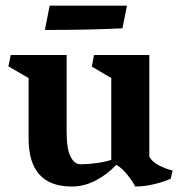

<svg xmlns="http://www.w3.org/2000/svg" viewBox="-20 -663 654 695"><path d="M10.3 -422.9 19 -463.9H221.2V-189.5Q221.2 -139.2 228.3 -114.7Q235.4 -90.3 248.5 -77.6Q253.9 -72.8 259.5 -70.6Q265.1 -68.4 272.9 -68.4Q298.8 -68.4 330.6 -72.8Q362.3 -77.1 382.8 -84.5V-380.4L312.5 -421.9L320.3 -463.9H520.5V-95.7Q531.2 -76.2 557.9 -63Q584.5 -49.8 605 -45.9L597.7 -16.1Q577.6 -6.3 541 2.9Q504.4 12.2 469.2 12.2Q461.9 -3.9 441.7 -29.5Q421.4 -55.2 400.9 -66.4Q369.1 -32.2 327.1 -10Q285.2 12.2 239.7 12.2Q83.5 12.2 83.5 -162.1V-380.4ZM159.7 -642.6H439.5L423.3 -560.5Q303.7 -554.7 169.4 -554.7H142.6Z"/></svg>

Font: Vesper Libre
Style: Bold
Weight: 700
Designer: Robert Keller & Kimya Gandhi
Foundry: Mota Italic
Version: Version 1.058